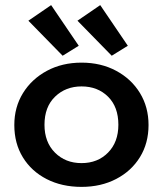

<svg xmlns="http://www.w3.org/2000/svg" viewBox="-20 -721 640 751"><path d="M299 10Q222 10 162.5 -20.5Q103 -51 69.5 -105.5Q36 -160 36 -232Q36 -302 70 -357Q104 -412 163.5 -444Q223 -476 299 -476Q375 -476 434.5 -444Q494 -412 527.5 -357Q561 -302 561 -232Q561 -161 527.5 -106.5Q494 -52 434.5 -21Q375 10 299 10ZM299 -83Q362 -83 402.5 -124Q443 -165 443 -233Q443 -303 402.5 -343Q362 -383 299 -383Q237 -383 195.5 -343Q154 -303 154 -233Q154 -165 195 -124Q236 -83 299 -83ZM225 -503 91 -640 180 -701 288 -542ZM417 -503 283 -640 372 -701 480 -542Z"/></svg>

Font: Inconsolata Expanded Bold
Style: Regular
Weight: 700
Width: 7
Monospace: yes
Designer: Raph Levien, Cyreal, Brenton Simpson
Foundry: Raph Levien, Cyreal, Google
Version: Version 3.001; ttfautohint (v1.8.2.53-6de2)